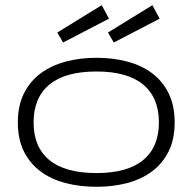

<svg xmlns="http://www.w3.org/2000/svg" viewBox="-20 -698 733 731"><path d="M645 -231.9Q645 -168 622.1 -121.8Q599.1 -75.7 559.1 -45.7Q519 -15.6 464.6 -1.2Q410.2 13.2 347.2 13.2Q283.7 13.2 229 -1.2Q174.3 -15.6 134 -45.7Q93.8 -75.7 70.8 -121.8Q47.9 -168 47.9 -231.9Q47.9 -295.4 71 -342Q94.2 -388.7 134.8 -418.7Q175.3 -448.7 230 -463.4Q284.7 -478 347.2 -478Q410.2 -478 464.6 -463.6Q519 -449.2 559.1 -419.2Q599.1 -389.2 622.1 -342.5Q645 -295.9 645 -231.9ZM585 -231.9Q585 -326.2 525.1 -376Q465.3 -425.8 347.2 -425.8Q228.5 -425.8 168.2 -376Q107.9 -326.2 107.9 -231.9Q107.9 -137.7 168.2 -88.4Q228.5 -39.1 347.2 -39.1Q465.3 -39.1 525.1 -88.6Q585 -138.2 585 -231.9ZM395 -627 220.2 -536.1 198.2 -574.2 367.2 -678.2ZM587.9 -627 413.1 -536.1 391.1 -574.2 560.1 -678.2Z"/></svg>

Font: Stint Ultra Expanded
Style: Regular
Weight: 400
Width: 7
Designer: Astigmatic (AOETI)
Foundry: Astigmatic (AOETI)
Version: Version 1.000